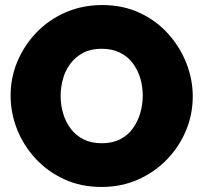

<svg xmlns="http://www.w3.org/2000/svg" viewBox="-20 -734 805 760"><path d="M381 6Q300 6 234 -24.5Q168 -55 120.5 -106.5Q73 -158 47.5 -222.5Q22 -287 22 -356Q22 -427 49 -491Q76 -555 124.5 -605.5Q173 -656 239.5 -685Q306 -714 385 -714Q466 -714 532 -683.5Q598 -653 645 -601Q692 -549 717.5 -484.5Q743 -420 743 -352Q743 -282 716.5 -218Q690 -154 641.5 -103.5Q593 -53 527 -23.5Q461 6 381 6ZM220 -354Q220 -318 230 -284.5Q240 -251 260 -224.5Q280 -198 310.5 -182.5Q341 -167 383 -167Q425 -167 456 -183Q487 -199 506.5 -226.5Q526 -254 535.5 -287.5Q545 -321 545 -356Q545 -392 535 -425Q525 -458 505 -484.5Q485 -511 454 -526Q423 -541 382 -541Q340 -541 309.5 -525Q279 -509 259 -482.5Q239 -456 229.5 -422.5Q220 -389 220 -354Z"/></svg>

Font: Raleway Thin Black
Style: Regular
Weight: 900
Version: Version 4.026